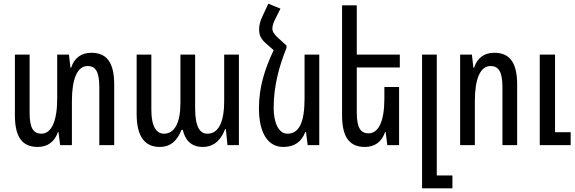

<svg xmlns="http://www.w3.org/2000/svg" viewBox="-20 -789 3124 1044"><path d="M477 -502C423 -502 384 -475 367 -421H363L355 -492H291V-252C291 -131 260 -62 205 -62C162 -62 141 -92 141 -176V-492H61V-162C61 -37 106 10 185 10C239 10 277 -18 295 -71H298L307 0H371V-240C371 -361 401 -430 456 -430C500 -430 520 -399 520 -315V0H601V-330C601 -456 555 -502 477 -502Z M848 10C911 10 945 -28 967 -83H974C985 -33 1015 10 1082 10C1152 10 1186 -39 1204 -87H1208L1217 0H1279V-492H1199V-236C1199 -136 1173 -62 1108 -62C1068 -62 1041 -97 1041 -201V-492H961V-227C961 -122 929 -62 872 -62C831 -62 803 -100 803 -191V-492H723V-169C723 -46 768 10 848 10Z M1538 -541 1492 -583C1469 -604 1461 -618 1461 -635C1461 -651 1469 -671 1480 -692L1505 -742L1439 -769L1406 -698C1395 -674 1389 -653 1389 -630C1389 -598 1398 -578 1425 -554L1468 -516C1418 -410 1388 -313 1388 -200C1388 -72 1433 10 1520 10C1582 10 1619 -18 1640 -71H1644L1653 0H1716V-492H1636V-252C1636 -123 1606 -62 1543 -62C1493 -62 1468 -126 1468 -202C1468 -322 1498 -429 1538 -529Z M2150 -316H2070V-252C2070 -131 2039 -64 1984 -64C1941 -64 1920 -94 1920 -178V-422H2154V-492H1920V-760H1840V-162C1840 -37 1885 10 1964 10C2018 10 2056 -18 2074 -71H2077L2086 0H2150Z M2275 235H2440V165H2355V-492H2275Z M2482 0H2562V-240C2562 -361 2592 -430 2647 -430C2691 -430 2712 -399 2712 -315V0H2792V-330C2792 -456 2746 -502 2668 -502C2614 -502 2575 -475 2558 -421H2554L2546 -492H2482ZM2915 0H3083V-70H2998V-492H2915Z"/></svg>

Font: Noto Sans Armenian ExtraCondensed
Style: Regular
Weight: 400
Width: 2
Designer: Monotype Design Team
Foundry: Monotype Imaging Inc.
Version: Version 2.008